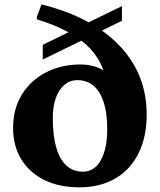

<svg xmlns="http://www.w3.org/2000/svg" viewBox="-20 -787 684 822"><path d="M320 15Q233 15 169.5 -16.5Q106 -48 71 -105Q36 -162 36 -240Q36 -320 73 -381Q110 -442 175.5 -476.5Q241 -511 326 -511Q372 -511 410 -493Q448 -475 474 -440H522V-234H439Q439 -335 406 -389.5Q373 -444 311 -444Q280 -444 256 -424Q232 -404 219 -367.5Q206 -331 206 -282Q206 -206 221 -155Q236 -104 264.5 -78Q293 -52 335 -52Q384 -52 411.5 -101Q439 -150 439 -234V-384Q439 -501 366 -579Q293 -657 138 -704V-715L157 -767H162Q376 -713 492 -591Q608 -469 608 -296Q608 -201 573 -130.5Q538 -60 473 -22.5Q408 15 320 15ZM163 -532V-595L502 -761V-698Z"/></svg>

Font: Platypi Light
Style: Bold
Weight: 700
Version: Version 1.200